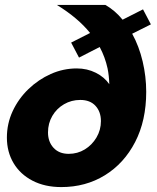

<svg xmlns="http://www.w3.org/2000/svg" viewBox="-20 -750 637 780"><path d="M574 -377Q574 -260 529 -173Q484 -86 406 -38Q328 10 229 10Q162 10 112 -16Q62 -42 35 -87.5Q8 -133 8 -191Q8 -248 31.5 -298.5Q55 -349 95.5 -388Q136 -427 186.5 -449.5Q237 -472 292 -472Q334 -472 369 -454.5Q404 -437 424 -408Q423 -443 417 -472Q407 -518 385 -559L301 -516L269 -577L346 -616Q297 -677 211 -730H408Q447 -708 478 -670L561 -712L593 -651L517 -613Q545 -562 559.5 -500.5Q574 -439 574 -377ZM175 -212Q175 -174 197.5 -149.5Q220 -125 259 -125Q295 -125 324.5 -143Q354 -161 372 -191.5Q390 -222 390 -258Q390 -296 368 -320Q346 -344 306 -344Q270 -344 240 -326.5Q210 -309 192.5 -279Q175 -249 175 -212Z"/></svg>

Font: Raleway ExtraBold
Style: Italic
Weight: 800
Italic angle: -12°
Designer: Matt McInerney, Pablo Impallari, Rodrigo Fuenzalida
Foundry: Matt McInerney, Pablo Impallari, Rodrigo Fuenzalida
Version: Version 4.026